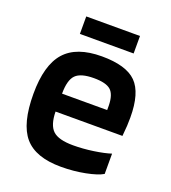

<svg xmlns="http://www.w3.org/2000/svg" viewBox="-122 -735 744 836"><g transform="rotate(20 249.5 -317.5)"><path d="M445 -121V-27Q420 -12 366.5 -1.5Q313 9 255 9Q137 9 85.5 -51Q34 -111 34 -249Q34 -382 88 -443Q142 -504 259 -504Q372 -504 419 -457Q466 -410 466 -296Q466 -275 465 -257.5Q464 -240 461 -209H151Q152 -147 178.5 -122Q205 -97 273 -97Q318 -97 366 -104Q414 -111 445 -121ZM259 -403Q198 -403 174.5 -379Q151 -355 151 -292H360V-313Q359 -364 337 -383.5Q315 -403 259 -403ZM384 -644V-563H135V-644Z"/></g></svg>

Font: Blinker SemiBold
Style: Regular
Weight: 600
Designer: Juergen Huber
Foundry: supertype
Version: Version 1.015;PS 1.15;hotconv 1.0.88;makeotf.lib2.5.647800